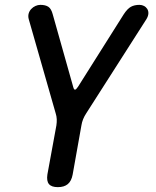

<svg xmlns="http://www.w3.org/2000/svg" viewBox="-20 -760 640 790"><path d="M218 10Q192 10 181.5 -2.5Q171 -15 175 -42L212 -244Q214 -257 213.5 -269.5Q213 -282 209 -294L98 -682Q95 -694 98 -704.5Q101 -715 108.5 -723Q116 -731 126 -735.5Q136 -740 146 -740Q167 -740 179 -732Q191 -724 197 -701L281 -403Q284 -391 288.5 -391Q293 -391 301 -403L489 -701Q504 -724 518.5 -732Q533 -740 554 -740Q564 -740 572.5 -735.5Q581 -731 586 -723Q591 -715 590.5 -704.5Q590 -694 583 -682L335 -294Q327 -282 322 -269.5Q317 -257 315 -244L279 -42Q274 -15 259 -2.5Q244 10 218 10Z"/></svg>

Font: Maple Mono Medium
Style: Italic
Weight: 500
Italic angle: -10°
Monospace: yes
Designer: subframe7536
Version: Version 7.000